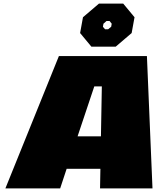

<svg xmlns="http://www.w3.org/2000/svg" viewBox="-20 -1049 880 1069"><path d="M489 -789 426 -865 442 -953 531 -1029H666L729 -953L713 -865L624 -789ZM565 -886H582L599 -900L602 -917L590 -932H573L556 -917L553 -900ZM10 0 308 -737H798L829 0H537L539 -109H351L315 0ZM412 -290H542L547 -568H505Z"/></svg>

Font: Tomorrow ExtraBold
Style: Italic
Weight: 800
Italic angle: -10°
Designer: Tony de Marco, Monica Rizzolli
Foundry: Just in Type
Version: Version 2.002